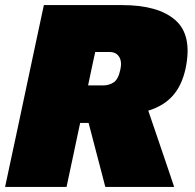

<svg xmlns="http://www.w3.org/2000/svg" viewBox="-28 -733 763 753"><path d="M-8 0Q4 -56 15 -107.8Q26 -159.5 41 -229L93 -474Q108 -545.5 119.8 -599.8Q131.5 -654 144 -713H452Q592.5 -713 659.8 -654Q727 -595 700 -465Q685.5 -398 649.8 -357.8Q614 -317.5 553.5 -299L583.5 -211Q595 -177.5 608 -139Q621 -100.5 633.5 -64Q646 -27.5 655 0H385Q375 -38.5 366 -73Q357 -107.5 348 -141.5L319.5 -251H286.5L282 -230.5Q267 -159.5 256 -108Q245 -56.5 233 0ZM402 -529H345.5Q340.5 -507 335.5 -483.5Q330.5 -460 325 -434L317.5 -398H377Q399.5 -398 417.8 -410Q436 -422 444 -460Q451 -491.5 439.2 -510.2Q427.5 -529 402 -529Z"/></svg>

Font: Commissioner Black
Style: Italic
Weight: 900
Italic angle: -12°
Designer: Kostas Bartsokas
Foundry: Kostas Bartsokas
Version: Version 1.000; ttfautohint (v1.8.3)